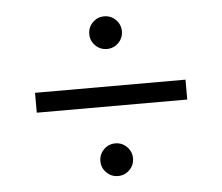

<svg xmlns="http://www.w3.org/2000/svg" viewBox="-40 -610 624 539"><g transform="rotate(-5 272.0 -340.0)"><path d="M304.5 -551.5Q318 -538 318 -519Q318 -500 304.5 -486.5Q291 -473 272 -473Q253 -473 239.5 -486.5Q226 -500 226 -519Q226 -538 239.5 -551.5Q253 -565 272 -565Q291 -565 304.5 -551.5ZM304.5 -193.5Q318 -180 318 -161Q318 -142 304.5 -128.5Q291 -115 272 -115Q253 -115 239.5 -128.5Q226 -142 226 -161Q226 -180 239.5 -193.5Q253 -207 272 -207Q291 -207 304.5 -193.5ZM484 -312H60V-368H484Z"/></g></svg>

Font: Hind Jalandhar Light
Style: Regular
Weight: 300
Designer: Namrata Goyal
Foundry: Indian Type Foundry
Version: Version 0.702;PS 1.0;hotconv 1.0.81;makeotf.lib2.5.63406